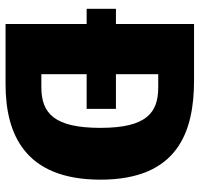

<svg xmlns="http://www.w3.org/2000/svg" viewBox="-34 -702 735 708"><g transform="rotate(90 334.0 -347.5)"><path d="M276 -695H68V-407H12V-299H68V0H290C475 0 642 -72 642 -350C642 -636 464 -695 276 -695ZM301 -132H253V-299H381V-407H253V-563H301C393 -563 451 -523 451 -350C451 -179 397 -132 301 -132Z"/></g></svg>

Font: Fira Sans ExtraBold
Style: Regular
Weight: 800
Designer: bBox Type GmbH & Carrois Corporate GbR & Edenspiekermann AG
Foundry: bBox Type GmbH & Carrois Corporate GbR & Edenspiekermann AG
Version: Version 4.300;PS 004.300;hotconv 1.0.88;makeotf.lib2.5.64775